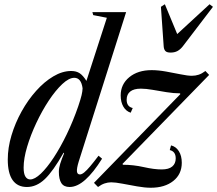

<svg xmlns="http://www.w3.org/2000/svg" viewBox="-20 -868 1020 902"><path d="M106.5 10.5Q62 10.5 39.2 -22Q16.5 -54.5 16.5 -118.5Q16.5 -174 34 -232.2Q51.5 -290.5 81.5 -344.5Q111.5 -398.5 149.8 -441.2Q188 -484 230.5 -509.2Q273 -534.5 314.5 -534.5Q338.5 -534.5 354.5 -523.8Q370.5 -513 386 -488L482 -784.5L418 -797L414 -811H572.5L349.5 -108Q340 -76.5 341.5 -62.5Q343 -48.5 355.5 -48.5Q364 -48.5 375.5 -57.8Q387 -67 403.5 -86.5Q420 -106 443 -136.5L459.5 -122.5Q419 -57.5 380.8 -23.5Q342.5 10.5 307 10.5Q280 10.5 268.2 -7.8Q256.5 -26 256.5 -61Q256.5 -78.5 263 -99.2Q269.5 -120 281 -147.5L279 -151Q229.5 -63.5 190.5 -26.5Q151.5 10.5 106.5 10.5ZM122 -25Q143 -25 171.8 -52.2Q200.5 -79.5 232 -127.2Q263.5 -175 293.5 -237Q323.5 -299 347.5 -368.5Q359 -402.5 363.2 -420.5Q367.5 -438.5 368 -453Q361.5 -502.5 329 -502.5Q304 -502.5 272.5 -473Q241 -443.5 209.2 -395.5Q177.5 -347.5 150.8 -290.8Q124 -234 107.5 -178.8Q91 -123.5 91 -80.5Q91 -51.5 99.5 -38.2Q108 -25 122 -25ZM440.5 10.5 421.5 -9 827 -425.5 826 -429.5Q796 -429.5 762.2 -435Q728.5 -440.5 697 -446Q665.5 -451.5 642 -451.5Q608.5 -451.5 591.8 -438Q575 -424.5 575 -399.5Q575 -367 603.5 -360.5L594 -338.5Q572 -345.5 559.5 -367Q547 -388.5 547 -419.5Q547 -472 587.2 -505.2Q627.5 -538.5 692.5 -538.5Q723 -538.5 759.5 -532Q796 -525.5 828.8 -518.8Q861.5 -512 881.5 -512Q898 -512 913.2 -517Q928.5 -522 945 -534.5L962.5 -516L555.5 -98L557.5 -94Q606.5 -94 655.2 -83Q704 -72 739.5 -72Q773 -72 789.2 -85.8Q805.5 -99.5 805.5 -124Q805.5 -156.5 777.5 -163L783.5 -185Q806.5 -179.5 820.2 -157.8Q834 -136 834 -103.5Q834 -49.5 794 -17.8Q754 14 688.5 14Q660 14 623.8 7.5Q587.5 1 554.5 -5.2Q521.5 -11.5 502.5 -11.5Q486.5 -11.5 471.2 -6.2Q456 -1 440.5 10.5ZM781.5 -621Q763.5 -621 756.8 -628.5Q750 -636 749 -650L736 -836L754.5 -848L812.5 -708L964.5 -848L980.5 -836L838.5 -650Q827 -635.5 813.5 -628.2Q800 -621 781.5 -621Z"/></svg>

Font: Libre Caslon Condensed
Style: Italic
Weight: 400
Italic angle: -22.583°
Designer: Pablo Impallari, Rodrigo Fuenzalida, Katja Schimmel, Ertekin Erdin
Foundry: Pablo Impallari, Rodrigo Fuenzalida
Version: Version 2.000;gftools[0.9.33]